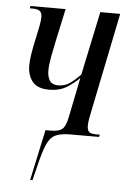

<svg xmlns="http://www.w3.org/2000/svg" viewBox="-53 -577 575 827"><g transform="rotate(5 234.0 -163.0)"><path d="M109 210 156 -9H178Q213 -9 228 -21Q243 -33 251 -73L286 -246Q267 -226 235 -205Q203 -184 156 -184Q105 -184 83.5 -211.5Q62 -239 62 -281Q62 -303 67 -333Q72 -363 79 -394.5Q86 -426 91 -452Q96 -478 96 -492Q96 -511 86.5 -518.5Q77 -526 54 -526H43L45 -536H197L168 -402Q160 -364 153 -327.5Q146 -291 146 -266Q146 -240 156.5 -223Q167 -206 194 -206Q223 -206 245.5 -222.5Q268 -239 289 -261L347 -536H433L340 -80Q336 -59 336 -45Q336 -25 344 -17.5Q352 -10 375 -10H391L388 0H264Q222 0 199 11.5Q176 23 162 56.5Q148 90 132 158L119 210Z"/></g></svg>

Font: Noto Serif Display ExtraCondensed
Style: Italic
Weight: 400
Width: 2
Italic angle: -12°
Designer: Monotype Design Team
Foundry: Monotype Imaging Inc.
Version: Version 2.009